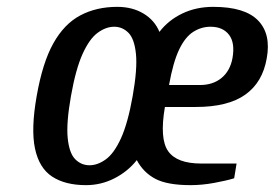

<svg xmlns="http://www.w3.org/2000/svg" viewBox="-20 -530 801 560"><path d="M231 10Q170 10 132 -15Q94 -40 82 -97Q70 -154 87 -250Q104 -347 135.5 -403.5Q167 -460 214 -485Q261 -510 322 -510Q366 -510 398.5 -490.5Q431 -471 445 -437Q471 -471 511.5 -490.5Q552 -510 602 -510Q694 -510 732.5 -470.5Q771 -431 758 -360Q746 -290 695.5 -254Q645 -218 551 -218H461Q445 -125 470.5 -89Q496 -53 567 -53H670L663 -10Q640 -3 604.5 3.5Q569 10 536 10Q468 10 433 -8.5Q398 -27 379 -63Q353 -30 314 -10Q275 10 231 10ZM241 -48Q265 -48 289 -65.5Q313 -83 333 -127Q353 -171 367 -250Q381 -329 376.5 -373Q372 -417 354.5 -434.5Q337 -452 313 -452Q289 -452 265 -434.5Q241 -417 221 -373Q201 -329 187 -250Q173 -171 177.5 -127Q182 -83 199.5 -65.5Q217 -48 241 -48ZM473 -282H563Q601 -282 626 -302.5Q651 -323 658 -360Q666 -405 648 -428.5Q630 -452 594 -452Q567 -452 543.5 -437Q520 -422 502.5 -385.5Q485 -349 473 -282Z"/></svg>

Font: Cuprum Medium
Style: Italic
Weight: 500
Italic angle: -10°
Version: Version 3.000